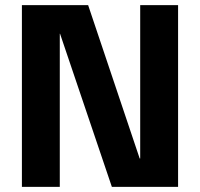

<svg xmlns="http://www.w3.org/2000/svg" viewBox="-20 -725 776 745"><path d="M65 0V-705H322L522 -110H524V-705H671V0H414L213 -594H212V0Z"/></svg>

Font: TikTok Sans 24pt
Style: Bold
Weight: 700
Version: Version 4.000